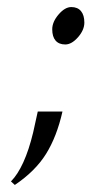

<svg xmlns="http://www.w3.org/2000/svg" viewBox="-20 -426 259 544"><path d="M182 -406Q200 -406 209.5 -394.5Q219 -383 219 -362Q219 -341 201 -320.5Q183 -300 165 -300Q147 -300 137.5 -311Q128 -322 128 -343Q128 -364 146 -385Q164 -406 182 -406ZM157 -110Q141 -39 110.5 10Q80 59 22 98L11 88Q30 69 46 34Q62 -1 74 -51L87 -110Z"/></svg>

Font: Trochut
Style: Italic
Weight: 400
Italic angle: -12°
Designer: Andreu Balius
Foundry: Andreu Balius
Version: Version 1.001